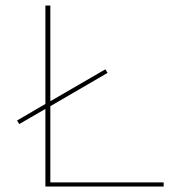

<svg xmlns="http://www.w3.org/2000/svg" viewBox="-20 -678 644 698"><path d="M575 -15V0H145V-282L50 -227L42 -240L145 -300V-658H163V-310L363 -426L371 -413L163 -292V-15Z"/></svg>

Font: Ysabeau Thin
Style: Regular
Weight: 200
Designer: Christian Thalmann (Catharsis Fonts)
Version: Version 0.003